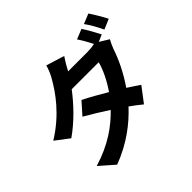

<svg xmlns="http://www.w3.org/2000/svg" viewBox="-211 -1060 1379 1379"><g transform="rotate(-45 478.0 -371.0)"><path d="M820 -654C802 -689 769 -750 745 -785L669 -754C690 -724 714 -681 732 -645C710 -640 683 -637 657 -637H461L462 -638C473 -659 497 -702 520 -735L381 -778C373 -746 353 -701 338 -678C291 -596 202 -464 34 -360L138 -281C233 -347 322 -439 389 -528H663C649 -470 611 -392 564 -324C500 -362 435 -399 384 -424L304 -334C353 -306 418 -267 482 -225C403 -143 295 -62 126 -11L237 86C392 27 504 -59 590 -152C624 -127 656 -104 679 -84L765 -197C741 -214 708 -235 673 -258C736 -349 781 -445 805 -519C814 -543 826 -569 837 -588L767 -631ZM782 -797C809 -761 839 -706 858 -665L935 -698C918 -732 882 -793 858 -828Z"/></g></svg>

Font: Kinto Sans
Style: Bold
Weight: 700
Designer: Authors: Ryoko NISHIZUKA  (kana & ideographs); Paul D. Hunt (Latin, Greek & Cyrillic); Wenlong ZHANG  (bopomofo); Sandol
Foundry: Adobe Systems Incorporated, ookami Inc.
Version: Version 0.001